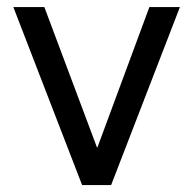

<svg xmlns="http://www.w3.org/2000/svg" viewBox="-20 -536 560 556"><path d="M501 -515.6 301.8 0H217.8L18.6 -515.6H108.4L260.7 -109.4H262.2L412.6 -515.6Z"/></svg>

Font: Inter Display
Style: Regular
Weight: 400
Designer: Rasmus Andersson
Foundry: rsms
Version: Version 4.000;git-37864ae